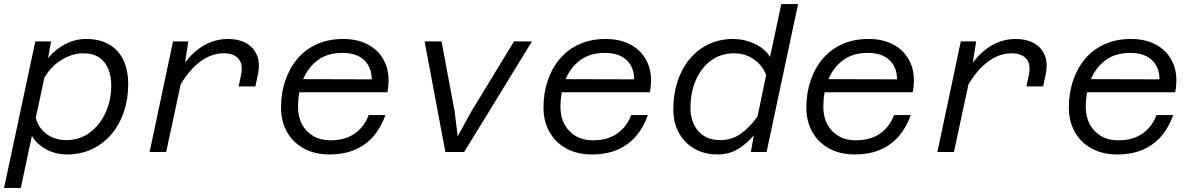

<svg xmlns="http://www.w3.org/2000/svg" viewBox="-36 -753 5908 951"><path d="M390 -560Q457 -560 504 -533Q551 -506 575 -456Q599 -406 599 -335Q599 -263 578 -200Q557 -137 517 -89.5Q477 -42 421 -15Q365 12 295 12Q240 12 193.5 -13Q147 -38 122 -80L67 178H-16L139 -548H217L202 -465Q238 -509 287.5 -534.5Q337 -560 390 -560ZM292 -59Q359 -59 409 -96.5Q459 -134 487 -195.5Q515 -257 515 -329Q515 -375 500.5 -411Q486 -447 455.5 -468Q425 -489 376 -489Q323 -489 270 -457Q217 -425 184 -369L141 -169Q156 -116 197 -87.5Q238 -59 292 -59Z M1146 -325 1158 -382Q1169 -432 1146.5 -460.5Q1124 -489 1072 -489Q1004 -489 942 -437Q880 -385 831 -283L837 -375Q870 -436 909.5 -477Q949 -518 995 -539Q1041 -560 1092 -560Q1146 -560 1183.5 -539Q1221 -518 1237 -478.5Q1253 -439 1241 -382L1229 -325ZM705 0 821 -548H897L876 -415L787 0Z M1595 12Q1523 12 1469 -17.5Q1415 -47 1385.5 -99.5Q1356 -152 1356 -220Q1356 -292 1377 -354Q1398 -416 1437.5 -462.5Q1477 -509 1534.5 -534.5Q1592 -560 1664 -560Q1740 -560 1794.5 -528Q1849 -496 1873.5 -437Q1898 -378 1883 -296H1429L1444 -361L1805 -360Q1805 -420 1767.5 -455.5Q1730 -491 1660 -491Q1585 -491 1536 -453.5Q1487 -416 1463.5 -355.5Q1440 -295 1440 -224Q1440 -174 1460 -137Q1480 -100 1516 -79Q1552 -58 1599 -58Q1675 -58 1722.5 -92.5Q1770 -127 1790 -183H1873Q1852 -123 1815 -79.5Q1778 -36 1723.5 -12Q1669 12 1595 12Z M2170 0 2067 -548H2151L2216 -200L2231 -78L2298 -200L2510 -548H2599L2263 0Z M2895 12Q2823 12 2769 -17.5Q2715 -47 2685.5 -99.5Q2656 -152 2656 -220Q2656 -292 2677 -354Q2698 -416 2737.5 -462.5Q2777 -509 2834.5 -534.5Q2892 -560 2964 -560Q3040 -560 3094.5 -528Q3149 -496 3173.5 -437Q3198 -378 3183 -296H2729L2744 -361L3105 -360Q3105 -420 3067.5 -455.5Q3030 -491 2960 -491Q2885 -491 2836 -453.5Q2787 -416 2763.5 -355.5Q2740 -295 2740 -224Q2740 -174 2760 -137Q2780 -100 2816 -79Q2852 -58 2899 -58Q2975 -58 3022.5 -92.5Q3070 -127 3090 -183H3173Q3152 -123 3115 -79.5Q3078 -36 3023.5 -12Q2969 12 2895 12Z M3596 -560Q3650 -560 3701 -536.5Q3752 -513 3778 -471L3834 -733H3917L3761 0H3683L3698 -83Q3662 -40 3618 -14Q3574 12 3517 12Q3454 12 3404.5 -16Q3355 -44 3327 -94Q3299 -144 3299 -212Q3299 -285 3319.5 -348.5Q3340 -412 3379 -459.5Q3418 -507 3473 -533.5Q3528 -560 3596 -560ZM3529 -59Q3590 -59 3634.5 -91.5Q3679 -124 3716 -176L3759 -381Q3741 -429 3698 -459Q3655 -489 3600 -489Q3534 -489 3485.5 -453Q3437 -417 3410.5 -356Q3384 -295 3384 -219Q3384 -171 3402 -134.5Q3420 -98 3453 -78.5Q3486 -59 3529 -59Z M4197 12Q4125 12 4071 -17.5Q4017 -47 3987.5 -99.5Q3958 -152 3958 -220Q3958 -292 3979 -354Q4000 -416 4039.5 -462.5Q4079 -509 4136.5 -534.5Q4194 -560 4266 -560Q4342 -560 4396.5 -528Q4451 -496 4475.5 -437Q4500 -378 4485 -296H4031L4046 -361L4407 -360Q4407 -420 4369.5 -455.5Q4332 -491 4262 -491Q4187 -491 4138 -453.5Q4089 -416 4065.5 -355.5Q4042 -295 4042 -224Q4042 -174 4062 -137Q4082 -100 4118 -79Q4154 -58 4201 -58Q4277 -58 4324.5 -92.5Q4372 -127 4392 -183H4475Q4454 -123 4417 -79.5Q4380 -36 4325.5 -12Q4271 12 4197 12Z M5048 -325 5060 -382Q5071 -432 5048.5 -460.5Q5026 -489 4974 -489Q4906 -489 4844 -437Q4782 -385 4733 -283L4739 -375Q4772 -436 4811.5 -477Q4851 -518 4897 -539Q4943 -560 4994 -560Q5048 -560 5085.5 -539Q5123 -518 5139 -478.5Q5155 -439 5143 -382L5131 -325ZM4607 0 4723 -548H4799L4778 -415L4689 0Z M5497 12Q5425 12 5371 -17.5Q5317 -47 5287.5 -99.5Q5258 -152 5258 -220Q5258 -292 5279 -354Q5300 -416 5339.5 -462.5Q5379 -509 5436.5 -534.5Q5494 -560 5566 -560Q5642 -560 5696.5 -528Q5751 -496 5775.5 -437Q5800 -378 5785 -296H5331L5346 -361L5707 -360Q5707 -420 5669.5 -455.5Q5632 -491 5562 -491Q5487 -491 5438 -453.5Q5389 -416 5365.5 -355.5Q5342 -295 5342 -224Q5342 -174 5362 -137Q5382 -100 5418 -79Q5454 -58 5501 -58Q5577 -58 5624.5 -92.5Q5672 -127 5692 -183H5775Q5754 -123 5717 -79.5Q5680 -36 5625.5 -12Q5571 12 5497 12Z"/></svg>

Font: Azeret Mono Thin Light
Style: Italic
Weight: 300
Italic angle: -12°
Version: Version 1.002